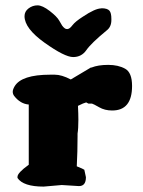

<svg xmlns="http://www.w3.org/2000/svg" viewBox="-20 -693 527 707"><path d="M373 -581.1Q315.4 -533.7 297.9 -508.3Q280.3 -482.9 249.3 -482.9Q218.3 -482.9 144.3 -535.6Q70.3 -588.4 70.3 -633.3Q70.3 -650.9 85.2 -662.1Q100.1 -673.3 118.2 -673.3Q136.2 -673.3 163.1 -652.6Q189.9 -631.8 198 -617.2Q206.1 -602.5 208.7 -598.9Q211.4 -595.2 213.6 -593Q215.8 -590.8 218.3 -588.9Q221.7 -585.9 228 -585.9Q228.5 -585.9 229.5 -586.4Q236.3 -586.4 246.8 -600.1Q257.3 -613.8 284.7 -631.3Q330.6 -662.1 353 -662.1Q353.5 -662.1 354 -662.6Q375.5 -662.6 383.3 -653.3Q390.1 -645 390.1 -623.5Q390.1 -622.1 390.1 -620.6Q390.1 -619.6 390.1 -619.1Q390.1 -594.2 373 -581.1ZM290.5 -67.9 296.4 -40.5Q296.4 -7.8 271 -7.8Q270.5 -7.8 270 -7.8L207.5 -11.7L140.6 -5.9Q65.9 -5.9 44.4 -37.6V-42Q44.4 -56.6 85.9 -86.4V-308.1Q54.7 -310.5 31.7 -340.3Q26.9 -347.2 26.9 -355.2Q26.9 -363.3 33.7 -375Q59.1 -418 165 -418H181.6Q207 -418 240.7 -400.4L314.5 -444.3H316.9Q341.3 -454.1 378.4 -454.1Q415.5 -454.1 440.9 -439.9Q466.3 -425.8 466.3 -376.5Q466.3 -286.1 393.1 -286.1Q365.7 -286.1 345 -298.1Q324.2 -310.1 318.8 -311.5H305.7L297.4 -315.9Q288.6 -314 267.1 -303.2Q268.6 -274.4 268.6 -252Q268.6 -219.2 265.6 -201.2V-190.9Q265.6 -135.7 262.7 -80.6Q287.1 -70.8 290.5 -67.9Z"/></svg>

Font: Drukaatie burti
Style: Heavy
Weight: 800
Version: Version 0.14